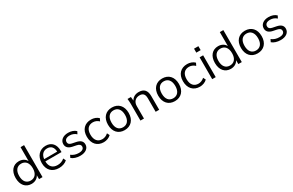

<svg xmlns="http://www.w3.org/2000/svg" viewBox="205 -2276 5842 3826"><g transform="rotate(-30 3126.0 -363.5)"><path d="M269 9C348 9 412 -28 442 -90V0H522V-736H441V-415C410 -475 347 -511 269 -511C135 -511 48 -413 48 -251C48 -89 135 9 269 9ZM286 -57C191 -57 130 -124 130 -251C130 -379 191 -446 286 -446C380 -446 443 -379 443 -251C443 -124 380 -57 286 -57Z M902 9C976 9 1048 -15 1092 -58L1064 -115C1015 -73 964 -57 904 -57C794 -57 729 -121 727 -243H1099V-273C1099 -418 1023 -511 886 -511C744 -511 648 -408 648 -250C648 -87 745 9 902 9ZM729 -294C740 -391 796 -451 886 -451C976 -451 1025 -393 1029 -294Z M1390 9C1509 9 1589 -48 1589 -139C1589 -210 1544 -251 1454 -270L1361 -289C1308 -301 1285 -325 1285 -364C1285 -415 1325 -449 1403 -449C1457 -449 1511 -429 1551 -391L1580 -447C1539 -489 1473 -511 1401 -511C1282 -511 1208 -448 1208 -361C1208 -292 1250 -247 1336 -228L1429 -209C1487 -196 1512 -174 1512 -135C1512 -84 1470 -54 1391 -54C1328 -54 1269 -72 1220 -111L1192 -54C1237 -14 1309 9 1390 9Z M1930 9C1992 9 2058 -15 2099 -57L2070 -114C2029 -75 1979 -58 1935 -58C1832 -58 1771 -128 1771 -253C1771 -378 1832 -445 1935 -445C1981 -445 2030 -427 2070 -388L2099 -446C2059 -487 1995 -511 1930 -511C1783 -511 1688 -417 1688 -254C1688 -91 1782 9 1930 9Z M2410 9C2556 9 2649 -90 2649 -251C2649 -412 2556 -511 2410 -511C2265 -511 2173 -412 2173 -251C2173 -90 2265 9 2410 9ZM2410 -57C2315 -57 2255 -124 2255 -251C2255 -379 2315 -446 2410 -446C2505 -446 2566 -379 2566 -251C2566 -124 2505 -57 2410 -57Z M2775 -386V0H2856V-287C2856 -382 2915 -445 3008 -445C3088 -445 3125 -404 3125 -309V0H3206V-314C3206 -449 3145 -511 3026 -511C2949 -511 2886 -478 2853 -414L2845 -502H2767C2771 -463 2775 -423 2775 -386Z M3566 9C3712 9 3805 -90 3805 -251C3805 -412 3712 -511 3566 -511C3421 -511 3329 -412 3329 -251C3329 -90 3421 9 3566 9ZM3566 -57C3471 -57 3411 -124 3411 -251C3411 -379 3471 -446 3566 -446C3661 -446 3722 -379 3722 -251C3722 -124 3661 -57 3566 -57Z M4142 9C4204 9 4270 -15 4311 -57L4282 -114C4241 -75 4191 -58 4147 -58C4044 -58 3983 -128 3983 -253C3983 -378 4044 -445 4147 -445C4193 -445 4242 -427 4282 -388L4311 -446C4271 -487 4207 -511 4142 -511C3995 -511 3900 -417 3900 -254C3900 -91 3994 9 4142 9Z M4426 0H4507V-502H4426ZM4416 -616H4516V-707H4416Z M4854 9C4933 9 4997 -28 5027 -90V0H5107V-736H5026V-415C4995 -475 4932 -511 4854 -511C4720 -511 4633 -413 4633 -251C4633 -89 4720 9 4854 9ZM4871 -57C4776 -57 4715 -124 4715 -251C4715 -379 4776 -446 4871 -446C4965 -446 5028 -379 5028 -251C5028 -124 4965 -57 4871 -57Z M5470 9C5616 9 5709 -90 5709 -251C5709 -412 5616 -511 5470 -511C5325 -511 5233 -412 5233 -251C5233 -90 5325 9 5470 9ZM5470 -57C5375 -57 5315 -124 5315 -251C5315 -379 5375 -446 5470 -446C5565 -446 5626 -379 5626 -251C5626 -124 5565 -57 5470 -57Z M6002 9C6121 9 6201 -48 6201 -139C6201 -210 6156 -251 6066 -270L5973 -289C5920 -301 5897 -325 5897 -364C5897 -415 5937 -449 6015 -449C6069 -449 6123 -429 6163 -391L6192 -447C6151 -489 6085 -511 6013 -511C5894 -511 5820 -448 5820 -361C5820 -292 5862 -247 5948 -228L6041 -209C6099 -196 6124 -174 6124 -135C6124 -84 6082 -54 6003 -54C5940 -54 5881 -72 5832 -111L5804 -54C5849 -14 5921 9 6002 9Z"/></g></svg>

Font: Poppy and Pepper
Style: Regular
Weight: 400
Designer: Thy Ha
Foundry: Thy Ha
Version: Version 0.001;Glyphs 3.2 (3227)